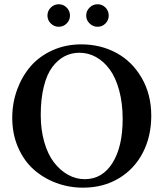

<svg xmlns="http://www.w3.org/2000/svg" viewBox="-20 -865 761 895"><path d="M685.1 -325.2Q685.1 -230 646.2 -154.1Q607.4 -78.1 534.7 -34.2Q461.9 9.8 367.2 9.8Q300.8 9.8 241 -12.7Q181.2 -35.2 135.7 -76.2Q90.3 -117.2 63.7 -179.2Q37.1 -241.2 37.1 -315.9Q37.1 -384.8 59.8 -447Q82.5 -509.3 123 -556.2Q163.6 -603 224.9 -630.6Q286.1 -658.2 358.9 -658.2Q448.7 -658.2 522.5 -618.4Q596.2 -578.6 640.6 -501.7Q685.1 -424.8 685.1 -325.2ZM350.1 -619.1Q312 -619.1 280.3 -602.3Q248.5 -585.4 223.4 -551.8Q198.2 -518.1 184.1 -460.9Q169.9 -403.8 169.9 -329.1Q169.9 -259.8 186.5 -202.4Q203.1 -145 231.7 -107.9Q260.3 -70.8 297.1 -50.3Q334 -29.8 375 -29.8Q457 -29.8 504.4 -105.5Q551.8 -181.2 551.8 -310.1Q551.8 -383.8 535.6 -443.4Q519.5 -502.9 491.9 -540.8Q464.4 -578.6 428 -598.9Q391.6 -619.1 350.1 -619.1ZM201.2 -792Q201.2 -814.5 216.8 -829.8Q232.4 -845.2 253.9 -845.2Q275.4 -845.2 290.8 -829.8Q306.2 -814.5 306.2 -792Q306.2 -771 290.8 -755.6Q275.4 -740.2 253.9 -740.2Q232.4 -740.2 216.8 -755.6Q201.2 -771 201.2 -792ZM381.8 -792Q381.8 -814 397.5 -829.6Q413.1 -845.2 435.1 -845.2Q456.5 -845.2 471.7 -829.8Q486.8 -814.5 486.8 -792Q486.8 -771 471.7 -755.6Q456.5 -740.2 435.1 -740.2Q413.6 -740.2 397.7 -755.6Q381.8 -771 381.8 -792Z"/></svg>

Font: Common Serif SemiBold
Style: Regular
Weight: 600
Designer: Philipp H. Poll, Khaled Hosny
Foundry: Stefan Peev, Context Ltd.
Version: Version 1.026